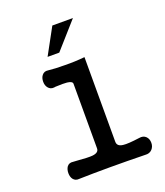

<svg xmlns="http://www.w3.org/2000/svg" viewBox="-132 -801 764 889"><g transform="rotate(-20 250.0 -356.0)"><path d="M230.5 -423.8V-105.5Q230.5 -84 198.2 -81.1Q178.7 -79.1 121.1 -84L104.5 -85Q85.9 -87.9 75.2 -74.2Q66.4 -61.5 66.4 -43Q66.4 -24.4 75.2 -12.7Q85.9 1 104.5 -1Q171.9 -2.9 255.9 -2.9Q340.8 -2.9 429.7 -1Q451.2 1 463.9 -12.7Q475.6 -25.4 475.6 -43.9Q475.6 -63.5 463.9 -75.2Q451.2 -87.9 429.7 -84Q372.1 -76.2 350.6 -79.1Q320.3 -82 320.3 -105.5V-522.5Q272.5 -517.6 222.7 -518.6Q174.8 -518.6 140.6 -522.5Q122.1 -525.4 111.3 -511.7Q101.6 -500 101.6 -480.5Q101.6 -461.9 111.3 -450.2Q122.1 -436.5 140.6 -438.5L146.5 -439.5Q188.5 -441.4 204.1 -439.5Q230.5 -436.5 230.5 -423.8ZM332 -710.9H230.5L160.2 -582H217.8Z"/></g></svg>

Font: GungsuhChe
Style: Regular
Weight: 400
Monospace: yes
Version: Version 2.21